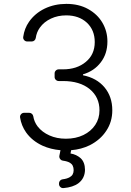

<svg xmlns="http://www.w3.org/2000/svg" viewBox="-20 -757 669 979"><path d="M280.9 182.5V179Q280.5 170.8 285.7 164.6Q290.8 158.4 299 157.3Q321 154.8 335.2 146.7Q355.5 135.7 355.5 110.8Q355.5 84.2 337 73.2Q324.2 65.3 300.1 62.1Q292.6 61.1 287.5 55Q282.3 49 282.3 41.5Q282.3 38.7 282.7 37.3L288.4 8.9Q238.6 4.6 196.7 -14.2Q143.8 -38.7 112.9 -82Q88.8 -116.5 82.4 -157.7Q81 -167.3 87.2 -174.5Q93.4 -181.8 103 -181.8H128.9Q136.4 -181.8 142.2 -177Q148.1 -172.2 149.5 -164.8Q154.1 -135.7 171.9 -112.2Q194.6 -83.1 232.2 -66.4Q269.2 -49.7 316.1 -49.7Q366.5 -49.7 405.2 -68.5Q443.5 -87 465.6 -120Q487.2 -152.3 487.2 -194.6Q487.2 -261.4 437.5 -302.6Q387.1 -343.8 301.1 -343.8H279.5Q271 -343.8 264.7 -349.8Q258.5 -355.8 258.5 -364.3V-382.8Q258.5 -391.3 264.7 -397.4Q271 -403.4 279.5 -403.4H301.1Q372.2 -403.4 417.6 -441.4Q463.1 -479 463.1 -542.6Q463.1 -603.3 423.3 -641Q382.8 -678.6 317.5 -678.6Q274.9 -678.6 240.1 -662.3Q204.2 -645.6 183.2 -616.1Q166.5 -593 162.3 -563.2Q160.9 -555.4 155.2 -550.4Q149.5 -545.5 141.7 -545.5H119Q109.4 -545.5 103.2 -552.6Q96.9 -559.7 98.4 -568.9Q104.4 -612.2 127.8 -645.6Q158 -688.9 207.7 -713.1Q258.2 -737.2 318.2 -737.2Q382.1 -737.2 429.3 -710.9Q476.6 -684.7 502.1 -641.3Q527.7 -597.7 527.7 -545.5Q527.7 -483 494 -439.3Q460.6 -394.9 403.1 -377.8V-373.2Q472.7 -359.4 512.8 -311.8Q552.6 -264.2 552.6 -194.6Q552.6 -136 522 -90.2Q492.2 -44.4 438.2 -16.7Q394.9 4.6 342.7 8.9L339.5 25.6Q370 30.5 391.7 50.1Q413 70.3 413.4 109Q412.6 152.3 380 177.2Q352.6 197.8 303.6 202.1Q294.7 202.8 288.2 197.1Q281.6 191.4 280.9 182.5Z"/></svg>

Font: DeltaSans Light
Style: Regular
Weight: 300
Designer: Rasmus Andersson
Foundry: rsms
Version: Version 3.012